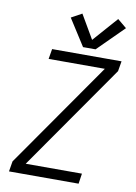

<svg xmlns="http://www.w3.org/2000/svg" viewBox="-103 -1037 782 1103"><g transform="rotate(10 288.0 -485.5)"><path d="M29 0H435L444 -60H116L546 -676L556 -735H151L141 -676H469L39 -60ZM324 -777H397L548 -927L495 -971L368 -827L287 -966L225 -932Z"/></g></svg>

Font: Iosevka Sparkle Light
Style: Italic
Weight: 300
Italic angle: -9°
Designer: Belleve Invis
Foundry: Belleve Invis
Version: Version 4.5.0; ttfautohint (v1.8.3)